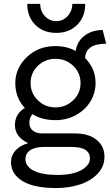

<svg xmlns="http://www.w3.org/2000/svg" viewBox="-20 -745 562 980"><path d="M522 -522Q418.5 -522 414.1 -449.2Q467.8 -395.5 467.8 -320.8Q467.8 -271.5 442.1 -228.3Q416.5 -185.1 368.9 -158.4Q321.3 -131.8 263.2 -131.8Q194.8 -131.8 146 -162.1Q129.9 -146 129.9 -118.2Q129.9 -92.3 147.9 -78.1Q166 -64 195.8 -64H361.8Q432.6 -64 472.9 -31.5Q513.2 1 513.2 55.2Q513.2 103.5 479.5 140.4Q445.8 177.2 389.9 196Q334 214.8 266.1 214.8Q152.3 214.8 94.2 178.7Q36.1 142.6 36.1 83Q36.1 48.8 59.3 22.9Q82.5 -2.9 124 -14.2Q56.2 -46.4 56.2 -106Q56.2 -164.1 106.9 -193.8Q58.1 -245.6 58.1 -320.8Q58.1 -397 116.7 -453.4Q175.3 -509.8 263.2 -509.8Q320.3 -509.8 366.2 -484.9Q373.5 -534.2 411.6 -563Q449.7 -591.8 503.9 -591.8ZM109.9 66.9Q109.9 104.5 152.1 126.2Q194.3 147.9 274.9 147.9Q351.1 147.9 395 123.3Q439 98.6 439 64Q439 35.2 416.3 20Q393.6 4.9 339.8 4.9H206.1Q159.7 4.9 134.8 21.5Q109.9 38.1 109.9 66.9ZM119.1 -725.1H185.1Q185.1 -689.5 208.7 -663.3Q232.4 -637.2 267.1 -637.2Q301.8 -637.2 325.4 -663.3Q349.1 -689.5 349.1 -725.1H415Q415 -659.2 374 -618.2Q333 -577.1 267.1 -577.1Q201.2 -577.1 160.2 -618.2Q119.1 -659.2 119.1 -725.1ZM136.2 -320.8Q136.2 -269 173.6 -232.9Q210.9 -196.8 263.2 -196.8Q315.4 -196.8 353.3 -232.9Q391.1 -269 391.1 -320.8Q391.1 -373.5 353.5 -409.2Q315.9 -444.8 263.2 -444.8Q210.9 -444.8 173.6 -409.4Q136.2 -374 136.2 -320.8Z"/></svg>

Font: Human Sans
Style: Regular
Weight: 400
Designer: Tim Radville
Foundry: Continuum
Version: Version 1.000;FEAKit 1.0